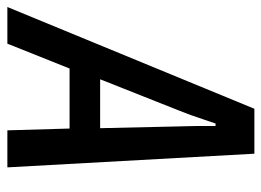

<svg xmlns="http://www.w3.org/2000/svg" viewBox="-160 -610 727 534"><g transform="rotate(90 204.0 -343.5)"><path d="M-43 0 240 -687H365L403 0H300L295 -173H128L59 0ZM158 -258H294L289 -480Q289 -488 288.5 -500Q288 -512 288 -526Q288 -540 288 -553.5Q288 -567 288 -579H281Q276 -565 270 -546.5Q264 -528 257.5 -510Q251 -492 246 -480Z"/></g></svg>

Font: Archivo ExtraCondensed Medium
Style: Italic
Weight: 500
Width: 2
Italic angle: -10°
Designer: Hector Gatti
Foundry: Omnibus-Type
Version: Version 2.001